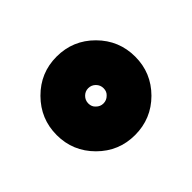

<svg xmlns="http://www.w3.org/2000/svg" viewBox="-81 -839 499 499"><g transform="rotate(-45 168.5 -589.5)"><path d="M168.5 -734.4Q228.5 -734.4 270.8 -691.9Q313 -649.4 313 -589.8Q313 -530.3 270.8 -488Q228.5 -445.8 168.5 -445.8Q108.9 -445.8 66.7 -488Q24.4 -530.3 24.4 -589.8Q24.4 -649.4 66.7 -691.9Q108.9 -734.4 168.5 -734.4ZM168.5 -618.2Q157.2 -618.2 148.9 -609.9Q140.6 -601.6 140.6 -589.8Q140.6 -577.6 148.9 -570.3Q157.2 -562 168.5 -562Q180.2 -562 188.5 -570.3Q196.8 -577.6 196.8 -589.8Q196.8 -601.6 188.5 -609.9Q180.2 -618.2 168.5 -618.2Z"/></g></svg>

Font: Sangha Kali
Style: Regular
Weight: 400
Designer: Seslavinskaya Anna
Foundry: Popkern
Version: Version 2.000;PS 002.000;hotconv 1.0.88;makeotf.lib2.5.64775